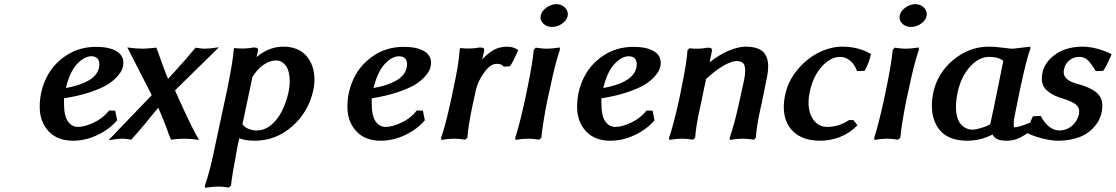

<svg xmlns="http://www.w3.org/2000/svg" viewBox="-20 -663 5334 918"><path d="M569.8 -362.8Q569.8 -348.6 564.5 -333.5Q559.1 -318.4 540.8 -297.4Q522.5 -276.4 493.2 -258.3Q463.9 -240.2 410.2 -222.2Q356.4 -204.1 286.1 -192.9V-167Q286.1 -108.9 304.7 -82.5Q323.2 -56.2 353 -56.2Q384.3 -56.2 429 -77.1Q473.6 -98.1 502 -134.8L530.8 -133.8L540 -87.9Q504.9 -45.9 447.3 -18.1Q389.6 9.8 329.1 9.8Q253.9 9.8 211.9 -35.9Q169.9 -81.5 169.9 -151.9Q169.9 -226.6 201.9 -291.5Q233.9 -356.4 296.4 -397.7Q358.9 -439 439 -439Q501 -439 535.4 -419.2Q569.8 -399.4 569.8 -362.8ZM455.1 -356.9Q455.1 -373.5 445.3 -383.8Q435.5 -394 417 -394Q382.8 -394 348.1 -356.7Q313.5 -319.3 294.9 -242.2Q327.6 -248 354.7 -256.8Q381.8 -265.6 405.3 -279.1Q428.7 -292.5 441.9 -312.5Q455.1 -332.5 455.1 -356.9Z M705.6 -208 588.9 -436Q633.3 -430.2 661.6 -430.2Q677.7 -430.2 727.5 -435.1Q735.4 -416 747.6 -379.9Q751.5 -370.6 763.7 -336.4Q775.9 -302.2 783.7 -286.1Q796.4 -299.8 809.8 -314.7Q823.2 -329.6 838.9 -347.2Q854.5 -364.7 863.8 -375Q872.6 -385.7 891.6 -407.5Q910.6 -429.2 915.5 -435.1Q943.8 -430.2 959 -430.2Q981.9 -430.2 1026.9 -437L816.9 -231Q822.3 -218.3 832.5 -195.8Q842.8 -173.3 844.7 -168.9Q900.9 -44.9 931.6 5.9Q890.1 0 859.9 0Q835.9 0 797.9 4.9Q790.5 -9.3 772.9 -60.1Q746.1 -128.4 736.8 -147.9Q726.1 -135.7 715.3 -122.6Q704.6 -109.4 691.7 -93.5Q678.7 -77.6 670.9 -67.9Q661.1 -56.2 639.4 -31.5Q617.7 -6.8 607.9 4.9Q579.6 0 567.9 0Q540 0 498.5 7.8Z M1186.5 -293 1139.2 -68.8 1137.2 -71.8Q1147 -55.7 1167 -47.4Q1187 -39.1 1207.5 -39.1Q1257.3 -39.1 1298.1 -86.7Q1338.9 -134.3 1359.4 -221.2Q1365.2 -249.5 1365.2 -274.9Q1365.2 -323.7 1346.4 -348.9Q1327.6 -374 1300.3 -374Q1269 -374 1238.3 -352.1Q1207.5 -330.1 1184.6 -291ZM1334.5 -439.9Q1406.7 -439.9 1445.1 -395.5Q1483.4 -351.1 1483.4 -283.2Q1483.4 -253.9 1477.5 -230Q1454.1 -126 1376.2 -58.1Q1298.3 9.8 1198.2 9.8Q1152.3 9.8 1124.5 -2Q1123.5 3.4 1120.8 13.9Q1118.2 24.4 1117.2 27.8Q1088.4 180.7 1084.5 224.1L1074.2 233.9Q1045.9 229 1022.5 229Q999.5 229 960.4 234.9L959.5 225.1Q985.4 151.9 1010.3 25.9L1066.4 -235.8Q1094.7 -375.5 1097.2 -423.8Q1097.2 -424.3 1098.1 -428.5Q1099.1 -432.6 1099.1 -433.1Q1151.4 -427.7 1192.4 -436Q1206.1 -436 1210.4 -432.4Q1214.8 -428.7 1213.4 -419.9Q1212.4 -415 1210 -405Q1207.5 -395 1206.5 -390.1Q1266.1 -439.9 1334.5 -439.9Z M2041 -362.8Q2041 -348.6 2035.6 -333.5Q2030.3 -318.4 2012 -297.4Q1993.7 -276.4 1964.4 -258.3Q1935.1 -240.2 1881.3 -222.2Q1827.6 -204.1 1757.3 -192.9V-167Q1757.3 -108.9 1775.9 -82.5Q1794.4 -56.2 1824.2 -56.2Q1855.5 -56.2 1900.1 -77.1Q1944.8 -98.1 1973.1 -134.8L2002 -133.8L2011.2 -87.9Q1976.1 -45.9 1918.5 -18.1Q1860.8 9.8 1800.3 9.8Q1725.1 9.8 1683.1 -35.9Q1641.1 -81.5 1641.1 -151.9Q1641.1 -226.6 1673.1 -291.5Q1705.1 -356.4 1767.6 -397.7Q1830.1 -439 1910.2 -439Q1972.2 -439 2006.6 -419.2Q2041 -399.4 2041 -362.8ZM1926.3 -356.9Q1926.3 -373.5 1916.5 -383.8Q1906.7 -394 1888.2 -394Q1854 -394 1819.3 -356.7Q1784.7 -319.3 1766.1 -242.2Q1798.8 -248 1825.9 -256.8Q1853 -265.6 1876.5 -279.1Q1899.9 -292.5 1913.1 -312.5Q1926.3 -332.5 1926.3 -356.9Z M2405.8 -439.9Q2412.1 -439.9 2417.7 -439.2Q2423.3 -438.5 2429 -436.8Q2434.6 -435.1 2437.3 -434.1Q2439.9 -433.1 2446.3 -430.2Q2452.6 -427.2 2453.6 -426.8L2457 -422.9Q2446.3 -396.5 2434.6 -373.8Q2422.9 -351.1 2418 -346.2L2388.7 -344.2Q2378.9 -357.9 2354 -357.9Q2325.7 -357.9 2295.9 -317.9Q2266.1 -277.8 2254.9 -231Q2253.4 -222.2 2249.3 -205.1Q2245.1 -188 2243.7 -180.2Q2217.8 -61 2214.8 -4.9L2204.6 4.9Q2171.4 0 2151.9 0Q2126 0 2089.8 5.9L2088.9 -3.9Q2109.9 -62.5 2135.7 -182.1Q2137.2 -190.4 2141.4 -208.5Q2145.5 -226.6 2147 -235.8Q2174.8 -362.3 2177.7 -423.8Q2177.7 -424.3 2178.7 -428.5Q2179.7 -432.6 2179.7 -433.1Q2233.4 -427.7 2272.9 -436Q2287.6 -436 2292 -432.4Q2296.4 -428.7 2294.9 -419.9Q2292.5 -408.2 2290.5 -401.4Q2288.6 -394.5 2285.6 -378.9Q2314.5 -410.2 2342 -425Q2369.6 -439.9 2405.8 -439.9Z M2565.4 -588.9Q2569.8 -610.4 2592.5 -626.7Q2615.2 -643.1 2640.1 -643.1Q2665.5 -643.1 2681.9 -626Q2698.2 -608.9 2694.3 -586.9Q2689.9 -565.9 2667.5 -550Q2645 -534.2 2620.1 -534.2Q2593.3 -534.2 2577.1 -550.5Q2561 -566.9 2565.4 -588.9ZM2489.3 -182.1 2503.4 -250Q2525.4 -357.4 2532.2 -424.8L2541.5 -435.1Q2573.2 -430.2 2594.2 -430.2Q2619.1 -430.2 2656.2 -436L2657.2 -425.8Q2632.8 -353 2611.3 -248L2596.2 -180.2Q2573.7 -64 2568.4 -4.9L2558.1 4.9Q2526.4 0 2505.4 0Q2478.5 0 2444.3 5.9L2443.4 -3.9Q2463.9 -66.9 2489.3 -182.1Z M3139.2 -362.8Q3139.2 -348.6 3133.8 -333.5Q3128.4 -318.4 3110.1 -297.4Q3091.8 -276.4 3062.5 -258.3Q3033.2 -240.2 2979.5 -222.2Q2925.8 -204.1 2855.5 -192.9V-167Q2855.5 -108.9 2874 -82.5Q2892.6 -56.2 2922.4 -56.2Q2953.6 -56.2 2998.3 -77.1Q3043 -98.1 3071.3 -134.8L3100.1 -133.8L3109.4 -87.9Q3074.2 -45.9 3016.6 -18.1Q2959 9.8 2898.4 9.8Q2823.2 9.8 2781.2 -35.9Q2739.3 -81.5 2739.3 -151.9Q2739.3 -226.6 2771.2 -291.5Q2803.2 -356.4 2865.7 -397.7Q2928.2 -439 3008.3 -439Q3070.3 -439 3104.7 -419.2Q3139.2 -399.4 3139.2 -362.8ZM3024.4 -356.9Q3024.4 -373.5 3014.6 -383.8Q3004.9 -394 2986.3 -394Q2952.1 -394 2917.5 -356.7Q2882.8 -319.3 2864.3 -242.2Q2897 -248 2924.1 -256.8Q2951.2 -265.6 2974.6 -279.1Q2998 -292.5 3011.2 -312.5Q3024.4 -332.5 3024.4 -356.9Z M3501 -371.1Q3477.1 -371.1 3436.3 -347.2Q3395.5 -323.2 3351.1 -280.8L3356 -284.2Q3353.5 -272.5 3345.5 -236.1Q3337.4 -199.7 3334 -180.2Q3323.2 -131.3 3319.1 -111.3Q3314.9 -91.3 3310.3 -61.3Q3305.7 -31.2 3303.7 -4.9L3293.9 4.9Q3262.2 0 3241.7 0Q3216.3 0 3180.2 5.9L3178.7 -3.9Q3197.3 -54.7 3226.1 -182.1Q3227.5 -189.9 3231.4 -207.8Q3235.4 -225.6 3236.8 -234.9Q3264.6 -369.1 3267.1 -422.9L3275.9 -432.1Q3323.7 -426.8 3362.8 -435.1Q3376.5 -435.1 3380.9 -431.4Q3385.3 -427.7 3383.8 -418.9L3373 -365.2Q3420.9 -403.3 3466.6 -421.6Q3512.2 -439.9 3543.9 -439.9Q3601.1 -439.9 3627 -416.7Q3652.8 -393.6 3652.8 -346.2Q3652.8 -316.4 3644 -278.8L3624 -180.2Q3613.3 -131.3 3609.1 -111.3Q3605 -91.3 3600.3 -61.3Q3595.7 -31.2 3593.8 -4.9L3585 4.9Q3551.8 0 3531.7 0Q3505.4 0 3469.7 5.9L3468.8 -3.9Q3495.1 -81.5 3516.1 -182.1L3537.1 -277.8Q3543 -305.2 3543 -324.2Q3543 -351.1 3533 -361.1Q3522.9 -371.1 3501 -371.1Z M3996.6 -391.1Q3950.7 -391.1 3908.7 -344.2Q3866.7 -297.4 3851.6 -223.1Q3845.7 -196.3 3845.7 -174.8Q3845.7 -120.6 3870.6 -88.4Q3895.5 -56.2 3934.6 -56.2Q3990.7 -56.2 4039.6 -88.9H4060.5L4079.6 -64Q4043.5 -26.4 3996.8 -8.3Q3950.2 9.8 3901.9 9.8Q3818.8 9.8 3773.2 -33.7Q3727.5 -77.1 3727.5 -151.9Q3727.5 -181.6 3734.9 -212.9Q3749.5 -278.8 3794.7 -331.8Q3839.8 -384.8 3896.2 -412.4Q3952.6 -439.9 4006.8 -439.9Q4083.5 -439.9 4142.6 -405.8L4143.6 -401.9Q4136.2 -364.7 4113.8 -324.2L4077.6 -323.2Q4065.9 -356 4044.2 -373.5Q4022.5 -391.1 3996.6 -391.1Z M4281.7 -588.9Q4286.1 -610.4 4308.8 -626.7Q4331.5 -643.1 4356.4 -643.1Q4381.8 -643.1 4398.2 -626Q4414.6 -608.9 4410.6 -586.9Q4406.2 -565.9 4383.8 -550Q4361.3 -534.2 4336.4 -534.2Q4309.6 -534.2 4293.5 -550.5Q4277.3 -566.9 4281.7 -588.9ZM4205.6 -182.1 4219.7 -250Q4241.7 -357.4 4248.5 -424.8L4257.8 -435.1Q4289.6 -430.2 4310.5 -430.2Q4335.4 -430.2 4372.6 -436L4373.5 -425.8Q4349.1 -353 4327.6 -248L4312.5 -180.2Q4290 -64 4284.7 -4.9L4274.4 4.9Q4242.7 0 4221.7 0Q4194.8 0 4160.6 5.9L4159.7 -3.9Q4180.2 -66.9 4205.6 -182.1Z M4707.5 -439.9Q4739.3 -439.9 4790.5 -433.1Q4810.5 -430.2 4823.7 -430.2Q4827.6 -430.2 4865.7 -435.1Q4867.2 -435.1 4884.5 -437.3Q4901.9 -439.5 4905.8 -439.9L4906.7 -431.2Q4889.2 -386.2 4856.4 -232.9Q4852.1 -210.4 4843.8 -170.7Q4835.4 -130.9 4832.5 -115.2Q4826.7 -88.4 4826.7 -71.8Q4826.7 -54.2 4831.5 -54.2Q4848.6 -54.2 4904.8 -76.2L4913.6 -42Q4882.8 -17.6 4854.7 -3.9Q4826.7 9.8 4795.4 9.8Q4767.1 9.8 4750.7 3.4Q4734.4 -2.9 4725.6 -20Q4668.9 9.8 4603.5 9.8Q4558.6 9.8 4525.1 -3.9Q4491.7 -17.6 4472.7 -41.5Q4453.6 -65.4 4444.6 -94.2Q4435.5 -123 4435.5 -157.2Q4435.5 -186.5 4441.4 -216.8Q4461.4 -313.5 4538.1 -376.7Q4614.7 -439.9 4707.5 -439.9ZM4709.5 -391.1Q4661.1 -391.1 4618.9 -345Q4576.7 -298.8 4559.6 -226.1Q4550.8 -184.1 4550.8 -153.8Q4550.8 -95.2 4574 -69.1Q4597.2 -43 4630.9 -43Q4645 -43 4673.3 -51.8Q4701.7 -60.5 4721.7 -73.2L4714.8 -69.8Q4720.7 -97.2 4732.4 -152.3Q4744.1 -207.5 4749.5 -234.9L4776.9 -372.1Q4753.4 -391.1 4709.5 -391.1Z M4918.5 -106.9 4955.6 -108.9Q4972.2 -77.6 4995.1 -58.3Q5018.1 -39.1 5045.4 -39.1Q5078.1 -39.1 5104 -60.1Q5129.9 -81.1 5138.7 -116.2Q5144 -146.5 5125.7 -161.9Q5107.4 -177.2 5067.4 -189.9Q5040.5 -197.8 5022.2 -206.3Q5003.9 -214.8 4986.8 -229Q4969.7 -243.2 4963.9 -264.9Q4958 -286.6 4964.4 -315.9Q4973.6 -356 5004.2 -385Q5034.7 -414.1 5073 -427Q5111.3 -439.9 5152.8 -439.9Q5190.9 -439.9 5229.2 -429.2Q5267.6 -418.5 5292.5 -404.8L5294.4 -401.9Q5279.8 -366.7 5259.8 -331.1V-332Q5258.8 -330.1 5254.4 -324.2L5218.8 -323.2Q5210.9 -336.9 5205.1 -345.7Q5199.2 -354.5 5189.2 -366.7Q5179.2 -378.9 5166.7 -385Q5154.3 -391.1 5140.6 -391.1Q5114.3 -391.1 5093.8 -375.2Q5073.2 -359.4 5067.4 -332Q5055.2 -281.7 5130.4 -262.2Q5186 -248 5218.3 -223.9Q5250.5 -199.7 5250.5 -157.2Q5250.5 -142.6 5247.6 -127.9Q5244.1 -109.9 5235.8 -92Q5227.5 -74.2 5210.9 -55.4Q5194.3 -36.6 5171.9 -22.5Q5149.4 -8.3 5114.7 0.7Q5080.1 9.8 5038.6 9.8Q5006.8 9.8 4962.9 -1.2Q4918.9 -12.2 4887.7 -28.8Q4905.3 -80.1 4918.5 -106.9Z"/></svg>

Font: Linear Smooth
Style: Bold Italic
Weight: 700
Designer: Philipp H. Poll, Flanker
Foundry: Philipp H. Poll, reworked by Flanker
Version: Version 1.061 | FøM Fix